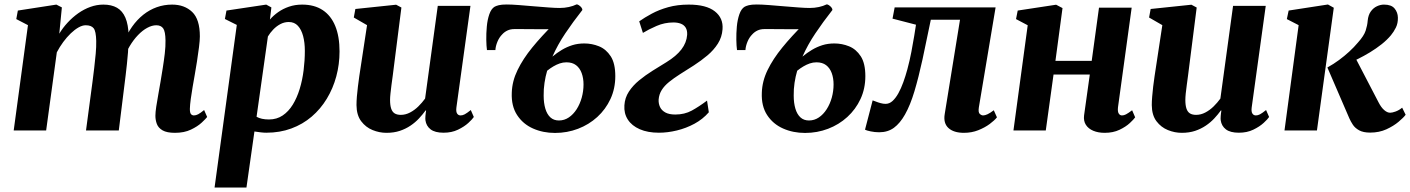

<svg xmlns="http://www.w3.org/2000/svg" viewBox="-20 -581 6280 855"><path d="M255.5 -548 244 -431Q259.5 -457 281 -480.2Q302.5 -503.5 328.2 -521.8Q354 -540 382.2 -550.2Q410.5 -560.5 440.5 -560.5Q476.5 -560.5 501 -546.5Q525.5 -532.5 538.5 -502Q551.5 -471.5 553 -422Q553 -414 552.8 -405Q552.5 -396 551.8 -386.2Q551 -376.5 549.5 -367L530 -390Q546 -430.5 568.2 -462Q590.5 -493.5 618.2 -515.5Q646 -537.5 678.2 -549Q710.5 -560.5 746.5 -560.5Q801.5 -560.5 835.8 -527.8Q870 -495 870 -419Q870 -401.5 866.2 -371.2Q862.5 -341 857.2 -307.5Q852 -274 847 -246.5Q842.5 -221.5 837.8 -193.8Q833 -166 829.5 -140.2Q826 -114.5 825.5 -96Q825.5 -78 830.8 -72.5Q836 -67 843.5 -67Q852.5 -67 862.5 -72.2Q872.5 -77.5 889 -91L902.5 -60Q896 -51.5 878 -34.8Q860 -18 830.2 -3.8Q800.5 10.5 759 10.5Q723 10.5 704 -0.5Q685 -11.5 678.5 -29Q672 -46.5 672 -65.5Q672 -81 675.8 -106.2Q679.5 -131.5 685 -160.8Q690.5 -190 695 -218Q699.5 -245.5 704.8 -278Q710 -310.5 713.8 -342.5Q717.5 -374.5 717 -401Q716.5 -440.5 706.8 -454.5Q697 -468.5 676 -468.5Q657 -468.5 636 -457.2Q615 -446 594.8 -425Q574.5 -404 557.5 -375.5Q540.5 -347 530 -312.5L552.5 -396.5Q552 -374 550 -348Q548 -322 545.2 -296Q542.5 -270 539.5 -245.5L509 0H363L392 -217.5Q395.5 -246 399.5 -278Q403.5 -310 406.2 -341.5Q409 -373 408.5 -399Q407.5 -442 397 -455.2Q386.5 -468.5 361.5 -468.5Q347 -468.5 330 -459Q313 -449.5 295.2 -432.5Q277.5 -415.5 261.5 -393.8Q245.5 -372 233 -348L185.5 0H41L104.5 -469L52.5 -496L59.5 -534L231 -560.5Z M935.5 254 1034.5 -470 981.5 -496.5 988.5 -534 1165.5 -560.5 1188.5 -548 1182 -494Q1197.5 -512 1218.8 -527Q1240 -542 1266.8 -551.2Q1293.5 -560.5 1325.5 -560.5Q1380 -560.5 1417 -536Q1454 -511.5 1473 -465Q1492 -418.5 1492 -352Q1492 -294.5 1477.5 -240.8Q1463 -187 1435.2 -141.2Q1407.5 -95.5 1367.8 -61.5Q1328 -27.5 1277.2 -8.8Q1226.5 10 1166 10Q1153.5 10 1139.8 8.2Q1126 6.5 1113 4.5L1077.5 254ZM1122.5 -61Q1133 -55 1146.8 -52Q1160.5 -49 1178 -49Q1212.5 -49 1238.8 -66.8Q1265 -84.5 1283.8 -115Q1302.5 -145.5 1314.5 -184.8Q1326.5 -224 1332 -267.8Q1337.5 -311.5 1337.5 -354.5Q1337.5 -391.5 1329.8 -420.5Q1322 -449.5 1306.5 -466.2Q1291 -483 1266 -483Q1246 -483 1228.2 -473.5Q1210.5 -464 1196.5 -449.2Q1182.5 -434.5 1173 -418.5Z M1701 10.5Q1669.5 10.5 1639.2 -1.8Q1609 -14 1588.5 -41Q1568 -68 1567.5 -113Q1567.5 -130 1569.2 -151Q1571 -172 1573.8 -195.2Q1576.5 -218.5 1580 -242Q1583.5 -265.5 1587 -288L1614.5 -469L1555.5 -503L1562.5 -541L1744 -560L1767.5 -547.5L1734.5 -288Q1732 -266.5 1729 -244.5Q1726 -222.5 1723.2 -202Q1720.5 -181.5 1718.8 -164.5Q1717 -147.5 1717 -136Q1717 -112 1722 -97.2Q1727 -82.5 1737.5 -76Q1748 -69.5 1765 -69.5Q1786 -69.5 1806 -80Q1826 -90.5 1843 -107.2Q1860 -124 1873 -142L1929.5 -555H2075L2012.5 -103Q2010 -84 2015.5 -75.5Q2021 -67 2031 -67Q2040 -67 2049.5 -72Q2059 -77 2076.5 -91L2090 -60Q2083.5 -50 2065.5 -33.5Q2047.5 -17 2019.5 -3.5Q1991.5 10 1955.5 10Q1917 10 1897.5 -5Q1878 -20 1874.5 -45.5Q1874 -48.5 1874 -53.5Q1874 -58.5 1874.5 -64.5Q1875 -70.5 1875.8 -76.8Q1876.5 -83 1877.5 -88.5L1875.5 -89.5Q1862.5 -71.5 1846 -53.8Q1829.5 -36 1808 -21.5Q1786.5 -7 1760.2 1.8Q1734 10.5 1701 10.5Z M2186 -358H2148.5Q2146 -375.5 2145.5 -403.8Q2145 -432 2147.8 -462.5Q2150.5 -493 2159 -517.5Q2167.5 -542 2182.5 -551Q2188.5 -554.5 2201 -557.8Q2213.5 -561 2236.5 -561Q2258 -561 2290 -558.5Q2322 -556 2357 -553Q2392 -550 2422.8 -547.8Q2453.5 -545.5 2472 -545.5Q2494 -545.5 2513.2 -549.8Q2532.5 -554 2546.5 -561Q2550.5 -562.5 2557.2 -558.2Q2564 -554 2569 -547.8Q2574 -541.5 2573 -536Q2531 -482.5 2497.2 -432.2Q2463.5 -382 2440 -329Q2460.5 -346 2482.2 -359Q2504 -372 2528.5 -379.8Q2553 -387.5 2582 -387.5Q2616 -387.5 2647.5 -374.8Q2679 -362 2699.5 -330.5Q2720 -299 2720 -242Q2720 -186.5 2698.5 -140.2Q2677 -94 2639.8 -60Q2602.5 -26 2554 -7.5Q2505.5 11 2451.5 11Q2398 11 2353.5 -8.8Q2309 -28.5 2282.8 -68.5Q2256.5 -108.5 2259 -168Q2260.5 -219.5 2284.8 -269.2Q2309 -319 2350.2 -369.5Q2391.5 -420 2443.5 -471.5L2432 -451Q2427 -451 2413.5 -451Q2400 -451 2381.2 -451Q2362.5 -451 2342 -451.2Q2321.5 -451.5 2302.5 -451.5Q2283.5 -451.5 2270.5 -451.5Q2253 -451.5 2239.8 -445.2Q2226.5 -439 2216.5 -428Q2203 -414.5 2195 -395Q2187 -375.5 2186 -358ZM2469 -44.5Q2493 -44.5 2513 -58Q2533 -71.5 2547.8 -94.5Q2562.5 -117.5 2570.5 -146.2Q2578.5 -175 2578.5 -205Q2578.5 -233 2570.2 -255.5Q2562 -278 2545.2 -290.8Q2528.5 -303.5 2502.5 -303.5Q2487 -303.5 2472.5 -298.5Q2458 -293.5 2444 -285.2Q2430 -277 2416.5 -266Q2409 -240.5 2404.8 -212.2Q2400.5 -184 2401 -155Q2401 -122 2408.5 -97Q2416 -72 2431 -58.2Q2446 -44.5 2469 -44.5Z M2914 10Q2864.5 10 2829 -5.5Q2793.5 -21 2775.8 -48.5Q2758 -76 2760.5 -112Q2762.5 -145.5 2780.5 -173Q2798.5 -200.5 2826.2 -223.2Q2854 -246 2886 -266Q2918 -286 2947.5 -304Q2991.5 -331 3014.5 -361Q3037.5 -391 3040 -426Q3041 -445.5 3033.5 -457.8Q3026 -470 3011.8 -475.5Q2997.5 -481 2979 -481Q2939.5 -481 2903.8 -465.5Q2868 -450 2843 -434.5L2826.5 -486Q2850.5 -503 2882.5 -520.2Q2914.5 -537.5 2955.5 -549Q2996.5 -560.5 3047 -560.5Q3125 -560.5 3163.2 -530.5Q3201.5 -500.5 3197.5 -450.5Q3195 -415.5 3176.8 -386.8Q3158.5 -358 3130.2 -334.2Q3102 -310.5 3070 -289.8Q3038 -269 3008 -250.5Q2980.5 -233 2959.5 -216Q2938.5 -199 2926.8 -180.2Q2915 -161.5 2913 -138Q2912 -120 2919 -104.8Q2926 -89.5 2942.8 -80.2Q2959.5 -71 2987 -71Q3028.5 -71 3060.5 -88.5Q3092.5 -106 3128.5 -133L3136.5 -81Q3109.5 -50 3072.5 -30Q3035.5 -10 2994.2 0Q2953 10 2914 10Z M3299.5 -358H3262Q3259.5 -375.5 3259 -403.8Q3258.5 -432 3261.2 -462.5Q3264 -493 3272.5 -517.5Q3281 -542 3296 -551Q3302 -554.5 3314.5 -557.8Q3327 -561 3350 -561Q3371.5 -561 3403.5 -558.5Q3435.5 -556 3470.5 -553Q3505.5 -550 3536.2 -547.8Q3567 -545.5 3585.5 -545.5Q3607.5 -545.5 3626.8 -549.8Q3646 -554 3660 -561Q3664 -562.5 3670.8 -558.2Q3677.5 -554 3682.5 -547.8Q3687.5 -541.5 3686.5 -536Q3644.5 -482.5 3610.8 -432.2Q3577 -382 3553.5 -329Q3574 -346 3595.8 -359Q3617.5 -372 3642 -379.8Q3666.5 -387.5 3695.5 -387.5Q3729.5 -387.5 3761 -374.8Q3792.5 -362 3813 -330.5Q3833.5 -299 3833.5 -242Q3833.5 -186.5 3812 -140.2Q3790.5 -94 3753.2 -60Q3716 -26 3667.5 -7.5Q3619 11 3565 11Q3511.5 11 3467 -8.8Q3422.5 -28.5 3396.2 -68.5Q3370 -108.5 3372.5 -168Q3374 -219.5 3398.2 -269.2Q3422.5 -319 3463.8 -369.5Q3505 -420 3557 -471.5L3545.5 -451Q3540.5 -451 3527 -451Q3513.5 -451 3494.8 -451Q3476 -451 3455.5 -451.2Q3435 -451.5 3416 -451.5Q3397 -451.5 3384 -451.5Q3366.5 -451.5 3353.2 -445.2Q3340 -439 3330 -428Q3316.5 -414.5 3308.5 -395Q3300.5 -375.5 3299.5 -358ZM3582.5 -44.5Q3606.5 -44.5 3626.5 -58Q3646.5 -71.5 3661.2 -94.5Q3676 -117.5 3684 -146.2Q3692 -175 3692 -205Q3692 -233 3683.8 -255.5Q3675.5 -278 3658.8 -290.8Q3642 -303.5 3616 -303.5Q3600.5 -303.5 3586 -298.5Q3571.5 -293.5 3557.5 -285.2Q3543.5 -277 3530 -266Q3522.5 -240.5 3518.2 -212.2Q3514 -184 3514.5 -155Q3514.5 -122 3522 -97Q3529.5 -72 3544.5 -58.2Q3559.5 -44.5 3582.5 -44.5Z M4339 -103Q4335.5 -80.5 4343 -73.8Q4350.5 -67 4358 -67Q4366 -67 4377.5 -72.2Q4389 -77.5 4405.5 -90L4419.5 -58.5Q4409 -45 4387.5 -29Q4366 -13 4336.5 -1.2Q4307 10.5 4272.5 10.5Q4227 10.5 4203.5 -11Q4180 -32.5 4187 -73.5L4255 -493H4125Q4105.5 -396.5 4088 -316.2Q4070.5 -236 4052 -174.2Q4033.5 -112.5 4010 -71Q3988 -32 3960.8 -12Q3933.5 8 3895 8Q3875.5 8 3856.8 4Q3838 0 3832 -3.5L3866 -134Q3871 -132.5 3880.2 -128.8Q3889.5 -125 3901.2 -121.8Q3913 -118.5 3923.5 -118.5Q3940.5 -118.5 3954.5 -131.2Q3968.5 -144 3980.5 -165.5Q3992.5 -187 4002.5 -214.8Q4012.5 -242.5 4020.5 -272Q4031 -311 4038.5 -350.2Q4046 -389.5 4051.2 -421.5Q4056.5 -453.5 4059 -471L3954.5 -498L3964 -548H4413.5Z M4958.5 -103Q4956.5 -84 4961.8 -75.5Q4967 -67 4976.5 -67Q4985 -67 4994.2 -71.8Q5003.5 -76.5 5021.5 -90L5035 -58.5Q5029 -49.5 5011.2 -33Q4993.5 -16.5 4965.2 -3Q4937 10.5 4899.5 10.5Q4870 10.5 4848.2 1.2Q4826.5 -8 4815.5 -25.2Q4804.5 -42.5 4807.5 -67L4833 -249H4671.5L4637 0H4493L4556.5 -468.5L4504.5 -496L4512 -534L4683 -560L4711.5 -545L4680 -310H4841.5L4874 -547H5019.5Z M5242.5 10.5Q5211 10.5 5180.8 -1.8Q5150.5 -14 5130 -41Q5109.5 -68 5109 -113Q5109 -130 5110.8 -151Q5112.5 -172 5115.2 -195.2Q5118 -218.5 5121.5 -242Q5125 -265.5 5128.5 -288L5156 -469L5097 -503L5104 -541L5285.5 -560L5309 -547.5L5276 -288Q5273.5 -266.5 5270.5 -244.5Q5267.5 -222.5 5264.8 -202Q5262 -181.5 5260.2 -164.5Q5258.5 -147.5 5258.5 -136Q5258.5 -112 5263.5 -97.2Q5268.5 -82.5 5279 -76Q5289.5 -69.5 5306.5 -69.5Q5327.5 -69.5 5347.5 -80Q5367.5 -90.5 5384.5 -107.2Q5401.5 -124 5414.5 -142L5471 -555H5616.5L5554 -103Q5551.5 -84 5557 -75.5Q5562.5 -67 5572.5 -67Q5581.5 -67 5591 -72Q5600.5 -77 5618 -91L5631.5 -60Q5625 -50 5607 -33.5Q5589 -17 5561 -3.5Q5533 10 5497 10Q5458.5 10 5439 -5Q5419.5 -20 5416 -45.5Q5415.5 -48.5 5415.5 -53.5Q5415.5 -58.5 5416 -64.5Q5416.5 -70.5 5417.2 -76.8Q5418 -83 5419 -88.5L5417 -89.5Q5404 -71.5 5387.5 -53.8Q5371 -36 5349.5 -21.5Q5328 -7 5301.8 1.8Q5275.5 10.5 5242.5 10.5Z M5700 0 5763 -469 5710.5 -496 5718.5 -534 5893.5 -561 5919.5 -546.5 5844.5 0ZM6081.5 9.5Q6050.5 9.5 6032.2 -0.8Q6014 -11 6004.5 -25.5Q5995 -40 5989 -53.5L5891 -280.5Q5919 -296 5943 -313.8Q5967 -331.5 5988.2 -351Q6009.5 -370.5 6027.5 -392Q6054 -421.5 6061.5 -444.8Q6069 -468 6070.5 -489Q6073 -514.5 6084.5 -530.2Q6096 -546 6111.8 -553.2Q6127.5 -560.5 6143 -560.5Q6176 -560.5 6190.2 -543.2Q6204.5 -526 6205 -502.5Q6205.5 -477.5 6196 -458.2Q6186.5 -439 6174 -424Q6157 -403.5 6132.8 -384.2Q6108.5 -365 6081 -348.2Q6053.5 -331.5 6026.5 -318.2Q5999.5 -305 5976.5 -296L6005 -344L6119 -125Q6130.5 -102.5 6144 -90.8Q6157.5 -79 6170.5 -79Q6180 -79 6195 -84.5Q6210 -90 6224 -101.5L6239.5 -70Q6230.5 -57.5 6208.2 -38.8Q6186 -20 6153.8 -5.2Q6121.5 9.5 6081.5 9.5Z"/></svg>

Font: Merriweather 36pt ExtraBold
Style: Italic
Weight: 800
Italic angle: -7.8°
Version: Version 2.101